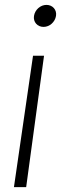

<svg xmlns="http://www.w3.org/2000/svg" viewBox="-20 -546 296 785"><path d="M37 219H87L160 -318H115ZM119 -481C115 -456 133 -436 158 -436C183 -436 205 -456 209 -481C213 -506 195 -526 170 -526C145 -526 123 -506 119 -481Z"/></svg>

Font: Mluvka ExtraLight
Style: Italic
Weight: 200
Italic angle: -8°
Designer: Modified by Jiří Krblich, Original typeface by Gumpita Rahayu
Foundry: Gumpita Rahayu & Jiří Krblich
Version: Version 2.000;Glyphs 3.1.1 (3134)